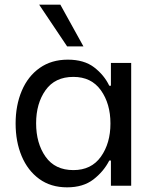

<svg xmlns="http://www.w3.org/2000/svg" viewBox="-20 -797 660 824"><path d="M47 -267Q47 -345 73.5 -407.5Q100 -470 150.5 -505.5Q201 -541 271 -541Q341 -541 384 -508Q427 -475 449 -429H456V-527H543V0H456V-108H449Q425 -61 381 -27Q337 7 268 7Q198 7 148.5 -29Q99 -65 73 -127Q47 -189 47 -267ZM454 -267Q454 -352 413 -409.5Q372 -467 295 -467Q216 -467 175.5 -410Q135 -353 135 -268Q135 -182 175.5 -124.5Q216 -67 295 -67Q372 -67 413 -124.5Q454 -182 454 -267ZM148 -777H239L338 -598H268Z"/></svg>

Font: Be Vietnam
Style: Regular
Weight: 400
Designer: Gabriel Lam
Foundry: TypeRant
Version: Version 4.000